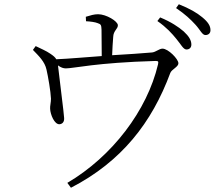

<svg xmlns="http://www.w3.org/2000/svg" viewBox="-20 -820 1040 904"><path d="M811 -636C832 -611 843 -587 858 -587C871 -587 881 -595 881 -610C881 -630 870 -649 845 -672C821 -693 785 -717 734 -738L721 -721C764 -691 790 -662 811 -636ZM900 -704C923 -679 932 -655 947 -655C961 -655 971 -663 971 -678C971 -698 960 -716 932 -739C907 -760 872 -780 822 -800L809 -782C853 -752 877 -729 900 -704ZM385 -720C405 -719 428 -716 440 -711C456 -706 457 -701 458 -680L459 -556C387 -551 300 -543 245 -541C240 -550 232 -557 217 -567C197 -581 174 -590 148 -603L135 -585C162 -557 191 -530 199 -492C206 -462 219 -388 220 -355C220 -338 215 -320 216 -308C217 -281 236 -234 260 -235C273 -236 283 -245 282 -264C282 -279 257 -472 253 -512C267 -502 278 -498 290 -498C327 -498 432 -525 712 -533C725 -533 727 -531 724 -517C673 -300 508 -83 297 41L314 64C552 -59 695 -242 782 -477C789 -494 820 -505 820 -522C820 -542 772 -591 745 -591C730 -591 714 -575 696 -573C654 -569 575 -564 508 -560C509 -588 511 -624 513 -646C514 -676 535 -683 535 -701C535 -720 480 -753 442 -753C423 -753 407 -748 384 -741Z"/></svg>

Font: Kiri Minchoo Light
Style: Regular
Weight: 300
Designer: Ryoko NISHIZUKA 西塚涼子 (kana & ideographs); Frank Grießhammer (Latin, Greek & Cyrillic);
akenotsuki.com/eyeben/fonts/ (U+
Foundry: Adobe
akenotsuki.com/eyeben/fonts/
Version: Version 4.002;hotconv 1.0.119;makeotfexe 2.5.65604